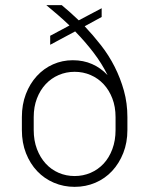

<svg xmlns="http://www.w3.org/2000/svg" viewBox="-20 -720 585 746"><path d="M270 6Q227 6 189.5 -10Q152 -26 124.5 -55Q97 -84 81 -124.5Q65 -165 65 -215V-265Q65 -314 80.5 -354.5Q96 -395 123 -424.5Q150 -454 186 -470Q222 -486 263 -486Q304 -486 338 -471Q372 -456 398 -428Q376 -473 343.5 -515.5Q311 -558 272 -598L175 -546V-581L250 -621Q228 -642 205.5 -661.5Q183 -681 160 -700H220Q237 -686 253 -671.5Q269 -657 286 -641L375 -688V-654L309 -618Q342 -583 372.5 -544Q403 -505 425.5 -460.5Q448 -416 461.5 -367.5Q475 -319 475 -265V-215Q475 -166 459 -125.5Q443 -85 415.5 -55.5Q388 -26 350.5 -10Q313 6 270 6ZM111 -215Q111 -174 123.5 -141Q136 -108 157.5 -84.5Q179 -61 208 -48.5Q237 -36 270 -36Q303 -36 332 -48.5Q361 -61 382.5 -84Q404 -107 416.5 -140.5Q429 -174 429 -215V-265Q429 -305 416.5 -337.5Q404 -370 382.5 -393Q361 -416 332 -428.5Q303 -441 270 -441Q237 -441 208 -428.5Q179 -416 157.5 -393Q136 -370 123.5 -337.5Q111 -305 111 -265Z"/></svg>

Font: PT Root UI Light
Style: Regular
Weight: 300
Designer: Vitaly Kuzmin
Foundry: ParaType Ltd.
Version: Version 2.000G